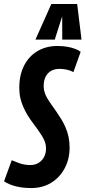

<svg xmlns="http://www.w3.org/2000/svg" viewBox="-48 -943 433 973"><path d="M360.8 -680.6 324.2 -577.8Q307 -586.9 288.7 -590.4Q270.3 -594 253.3 -594Q229.9 -594 211.8 -584.3Q193.7 -574.6 183.5 -554.8Q173.3 -535.1 173.3 -505.4Q173.3 -489.1 178.7 -473.1Q184.1 -457.1 193.6 -441.6Q203 -426.1 214.9 -409.6Q226.7 -393 239 -375.2Q251.3 -357.4 263.2 -337.9Q275 -318.3 284.5 -296.5Q293.9 -274.7 299.3 -249.6Q304.7 -224.4 304.7 -195.8Q304.7 -136.2 279.5 -89.6Q254.3 -43 210.9 -16.5Q167.4 10 110.3 10Q68 10 32.8 1.3Q-2.5 -7.4 -27.5 -24.2L11.5 -131.1Q31 -122.6 46.3 -117.2Q61.6 -111.7 75.7 -109.2Q89.8 -106.6 104.5 -106.6Q130.5 -106.6 148.3 -118Q166.1 -129.4 175.7 -148.3Q185.3 -167.2 185.3 -191.5Q185.3 -208.5 179.6 -224.2Q173.8 -239.8 164 -255.4Q154.2 -271.1 142.4 -287.6Q130.5 -304.2 117.5 -321.4Q104.5 -338.7 92.6 -357.9Q80.8 -377.1 71 -398.9Q61.2 -420.7 55.4 -444.9Q49.7 -469.2 49.7 -497.8Q49.7 -563.2 74.3 -611Q98.9 -658.9 142.7 -684.4Q186.4 -710 243 -710Q268.3 -710 290.4 -706.4Q312.4 -702.8 330.3 -696.3Q348.2 -689.8 360.8 -680.6ZM131.6 -742.3 212.2 -922.8H343.1L365.1 -742.3H267.5L267.1 -860.2L229.5 -742.3Z"/></svg>

Font: Georama
Style: Italic
Weight: 400
Width: 2
Italic angle: -9°
Designer: Jean-Baptiste Levee
Foundry: Production Type
Version: Version 1.000